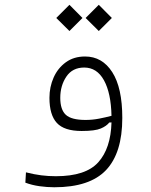

<svg xmlns="http://www.w3.org/2000/svg" viewBox="-20 -561 626 798"><path d="M205.6 217.3Q175.8 217.3 144.3 212.9Q112.8 208.5 85.4 198.2L87.9 155.3Q122.6 164.1 151.9 167.7Q181.2 171.4 212.4 171.4Q336.4 171.4 388.4 113.5Q440.4 55.7 443.4 -52.2L434.1 -51.8Q422.9 -37.1 398.9 -26.9Q375 -16.6 319.3 -16.6Q247.1 -16.6 216.3 -50Q185.5 -83.5 185.5 -154.3Q185.5 -199.7 202.9 -238.8Q220.2 -277.8 253.4 -302Q286.6 -326.2 333.5 -326.2Q404.8 -326.2 446.5 -261.2Q488.3 -196.3 488.3 -70.8Q488.3 74.7 420.7 146Q353 217.3 205.6 217.3ZM443.4 -79.6Q441.4 -174.3 412.1 -227.3Q382.8 -280.3 330.1 -280.3Q281.2 -280.3 255.9 -242.7Q230.5 -205.1 230.5 -154.3Q230.5 -105.5 253.4 -84Q276.4 -62.5 335.4 -62.5Q364.7 -62.5 391.8 -67.9Q418.9 -73.2 443.4 -79.6ZM390.6 -432.1 335.9 -486.3 390.6 -541 444.8 -486.3ZM268.6 -432.1 213.9 -486.3 268.6 -541 322.8 -486.3Z"/></svg>

Font: Cascadia Code ExtraLight
Style: Regular
Weight: 200
Monospace: yes
Designer: Aaron Bell
Foundry: Saja Typeworks
Version: Version 2407.024; ttfautohint (v1.8.4)